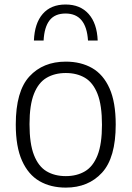

<svg xmlns="http://www.w3.org/2000/svg" viewBox="-20 -823 584 852"><path d="M272 9.5Q205 9.5 155.2 -19.2Q105.5 -48 77.8 -109.8Q50 -171.5 50 -270.5Q50 -418 110.5 -483.8Q171 -549.5 272 -549.5Q339 -549.5 388.8 -521Q438.5 -492.5 466 -431Q493.5 -369.5 493.5 -270.5Q493.5 -123 432.8 -56.8Q372 9.5 272 9.5ZM272 -41.5Q321 -41.5 357 -62.8Q393 -84 412.8 -134Q432.5 -184 432.5 -269Q432.5 -356 412.8 -406.2Q393 -456.5 357 -477.8Q321 -499 272 -499Q223 -499 186.8 -477.8Q150.5 -456.5 130.8 -406.8Q111 -357 111 -272Q111 -185 130.8 -134.8Q150.5 -84.5 186.5 -63Q222.5 -41.5 272 -41.5ZM130.5 -643Q133.5 -720 169.8 -761.5Q206 -803 271 -803Q336 -803 373.2 -761.2Q410.5 -719.5 413.5 -643H370.5Q363 -763 271 -763Q223.5 -763 200 -732.8Q176.5 -702.5 173.5 -643Z"/></svg>

Font: Encode Sans Lt
Style: Regular
Weight: 300
Designer: Multiple Designers
Foundry: Impallari Type
Version: Version 3.002; ttfautohint (v1.8.3) -l 8 -r 50 -G 200 -x 14 